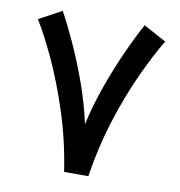

<svg xmlns="http://www.w3.org/2000/svg" viewBox="-76 -732 752 802"><g transform="rotate(10 300.0 -331.0)"><path d="M248.5 0Q229 -128.9 191.4 -245.4Q153.8 -361.8 110.6 -455.3Q67.4 -548.8 29.8 -609.4L126 -661.6Q154.3 -610.4 187.5 -537.6Q220.7 -464.8 251 -380.9Q281.2 -296.9 299.8 -210.9Q317.4 -293 347.7 -377.4Q377.9 -461.9 411.6 -536.1Q445.3 -610.4 473.6 -661.6L569.8 -609.4Q532.7 -548.8 489.3 -455.3Q445.8 -361.8 408.4 -245.4Q371.1 -128.9 351.1 0Z"/></g></svg>

Font: Vazirmatn RD Medium
Style: Regular
Weight: 500
Designer: Saber Rastikerdar
Foundry: Saber Rastikerdar
Version: Version 33.003